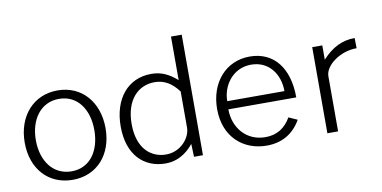

<svg xmlns="http://www.w3.org/2000/svg" viewBox="-72 -948 2317 1164"><g transform="rotate(-10 1086.5 -366.0)"><path d="M293 10C442 10 542 -102 542 -264C542 -426 443 -540 294 -540C146 -540 44 -426 44 -262C44 -101 143 10 293 10ZM295 -42C181 -42 113 -137 113 -265C113 -392 181 -488 294 -488C407 -488 473 -393 473 -265C473 -137 408 -42 295 -42Z M864 10C961 10 1016 -54 1037 -80L1040 0H1095V-742H1029V-474C978 -518 933 -540 871 -540C726 -540 634 -427 634 -257C634 -81 733 10 864 10ZM877 -43C784 -43 702 -109 702 -261C702 -407 779 -487 883 -487C942 -487 988 -459 1029 -404V-182C1029 -117 965 -43 877 -43Z M1295 -247H1713C1713 -429 1625 -540 1477 -540C1330 -540 1228 -423 1228 -260C1228 -88 1343 10 1487 10C1577 10 1651 -29 1698 -112L1645 -136C1609 -74 1558 -42 1488 -42C1369 -42 1295 -135 1295 -247ZM1297 -297C1296 -387 1360 -490 1477 -490C1586 -490 1649 -402 1649 -297Z M1861 0H1927V-340C1927 -405 2023 -478 2125 -477L2124 -540C2048 -540 1984 -509 1923 -442V-530H1861Z"/></g></svg>

Font: 18Franklin Light
Style: Regular
Weight: 300
Designer: Pablo Impallari, Rodrigo Fuenzalida (Modified by Dan O. Williams)
Version: Version 0.025;PS 000.025;hotconv 1.0.88;makeotf.lib2.5.64775